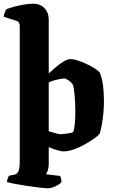

<svg xmlns="http://www.w3.org/2000/svg" viewBox="-40 -820 613 1040"><path d="M219 200Q208 200 177 196.5Q146 193 109 187.5Q72 182 41 176Q10 170 -2 166Q-2 158 1.5 148Q5 138 8 132L35 127Q51 124 59 109.5Q67 95 67 47V-679Q67 -688 63 -696Q59 -704 50 -707L-20 -729Q-18 -743 -13.5 -754.5Q-9 -766 -5 -770Q6 -775 31 -782Q56 -789 85.5 -794.5Q115 -800 139 -800Q177 -800 200.5 -776Q224 -752 224 -714V-422Q237 -434 258 -452.5Q279 -471 302 -485.5Q325 -500 342 -500Q361 -500 391.5 -489Q422 -478 452.5 -461.5Q483 -445 500 -428Q513 -397 518 -357Q523 -317 523 -276Q523 -222 516 -172.5Q509 -123 499 -94Q488 -82 465.5 -66.5Q443 -51 415 -35.5Q387 -20 357.5 -10Q328 0 303 0Q292 0 270 -6.5Q248 -13 224 -23V67Q224 88 219 103Q214 118 209 124L286 133Q288 137 290.5 146Q293 155 293 165Q286 177 261.5 188.5Q237 200 219 200ZM285 -93Q291 -93 305.5 -94.5Q320 -96 335.5 -98.5Q351 -101 357 -105Q363 -123 365.5 -152.5Q368 -182 368 -215Q368 -259 364.5 -299.5Q361 -340 356 -358Q349 -372 333 -383.5Q317 -395 310 -395Q300 -395 282.5 -391.5Q265 -388 248.5 -383Q232 -378 224 -373V-109Q244 -103 262.5 -98Q281 -93 285 -93Z"/></svg>

Font: Texturina 72pt Black
Style: Regular
Weight: 900
Designer: Guillermo Torres Carreño
Foundry: Omnibus-Type
Version: Version 1.002; ttfautohint (v1.8.3)